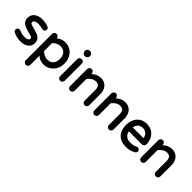

<svg xmlns="http://www.w3.org/2000/svg" viewBox="170 -1899 3324 3324"><g transform="rotate(45 1832.5 -237.0)"><path d="M36.1 -46.9Q32.2 -55.7 32.2 -63.5Q32.2 -71.3 33.2 -76.2Q34.2 -81.1 36.1 -85Q40 -94.7 47.9 -103.5Q61.5 -117.2 82 -117.2Q93.8 -117.2 104.5 -112.3Q136.7 -97.7 166.5 -90.8Q196.3 -84 232.4 -84Q293.9 -84 316.4 -106.4Q329.1 -119.1 329.1 -141.6Q329.1 -156.2 311.5 -165Q288.1 -176.8 231.4 -190.4Q174.8 -203.1 135.7 -219.7Q90.8 -236.3 63.5 -270Q36.1 -303.7 36.1 -353.5Q36.1 -419.9 80.1 -464.8L90.8 -473.6Q144.5 -519.5 238.3 -519.5Q318.4 -519.5 383.8 -494.1Q400.4 -489.3 410.2 -476.1Q419.9 -462.9 419.9 -446.3Q419.9 -425.8 404.3 -410.2Q389.6 -395.5 369.1 -395.5H368.2L353.5 -397.5Q295.9 -415 247.1 -415Q183.6 -415 157.2 -388.7Q144.5 -376 144.5 -358.4Q144.5 -336.9 165 -326.2Q189.5 -315.4 248 -300.8Q306.6 -285.2 342.8 -271.5Q385.7 -254.9 412.1 -220.7Q438.5 -186.5 438.5 -134.8Q438.5 -66.4 384.3 -22.5Q330.1 21.5 238.3 21.5Q138.7 21.5 54.7 -23.4Q41 -32.2 36.1 -46.9Z M534.2 184.6V-459Q534.2 -482.4 550.3 -498.5Q566.4 -514.6 589.4 -514.6Q612.3 -514.6 629.9 -498Q645.5 -482.4 646.5 -460.9Q713.9 -519.5 801.8 -519.5Q868.2 -519.5 921.9 -488.3Q981.4 -455.1 1015.6 -391.6Q1049.8 -329.1 1049.8 -249Q1049.8 -166 1015.6 -106.4Q980.5 -44.9 923.8 -11.7Q867.2 21.5 801.8 21.5Q713.9 21.5 646.5 -37.1V184.6Q646.5 209 630.4 225.1Q614.3 241.2 589.8 241.2Q567.4 241.2 550.8 224.6Q534.2 207 534.2 184.6ZM893.6 -374Q855.5 -413.1 789.1 -413.1Q749 -413.1 712.9 -395.5Q675.8 -377 646.5 -347.7V-150.4Q675.8 -121.1 712.4 -103Q749 -85 789.1 -85Q858.4 -85 897.9 -127.9Q937.5 -170.9 937.5 -251Q937.5 -331.1 893.6 -374Z M1142.6 -649.4V-653.3Q1142.6 -678.7 1160.6 -696.8Q1178.7 -714.8 1204.1 -714.8H1210Q1235.4 -714.8 1253.4 -696.8Q1271.5 -678.7 1271.5 -653.3V-649.4Q1271.5 -624 1253.4 -606Q1235.4 -587.9 1210 -587.9H1204.1Q1178.7 -587.9 1160.6 -606Q1142.6 -624 1142.6 -649.4ZM1150.4 -39.1V-458Q1150.4 -480.5 1167 -498Q1183.6 -514.6 1207 -514.6Q1230.5 -514.6 1246.6 -498.5Q1262.7 -482.4 1262.7 -458V-39.1Q1262.7 -16.6 1246.1 0Q1228.5 16.6 1205.6 16.6Q1182.6 16.6 1166.5 0.5Q1150.4 -15.6 1150.4 -39.1Z M1393.6 -39.1V-458Q1393.6 -480.5 1410.2 -498Q1426.8 -514.6 1449.7 -514.6Q1472.7 -514.6 1489.3 -498Q1505.9 -481.4 1505.9 -458V-447.3Q1562.5 -500 1622.1 -513.7Q1647.5 -519.5 1675.8 -519.5Q1754.9 -519.5 1804.7 -469.7Q1826.2 -448.2 1839.8 -418.9Q1862.3 -373 1862.3 -316.4V-39.1Q1862.3 -16.6 1845.7 0Q1828.1 16.6 1805.2 16.6Q1782.2 16.6 1766.1 0.5Q1750 -15.6 1750 -39.1V-306.6Q1750 -364.3 1723.6 -390.6Q1700.2 -414.1 1654.3 -414.1Q1610.4 -414.1 1575.7 -392.1Q1541 -370.1 1505.9 -328.1V-39.1Q1505.9 -16.6 1489.3 0Q1471.7 16.6 1448.7 16.6Q1425.8 16.6 1409.7 0.5Q1393.6 -15.6 1393.6 -39.1Z M1988.3 -39.1V-458Q1988.3 -480.5 2004.9 -498Q2021.5 -514.6 2044.4 -514.6Q2067.4 -514.6 2084 -498Q2100.6 -481.4 2100.6 -458V-447.3Q2157.2 -500 2216.8 -513.7Q2242.2 -519.5 2270.5 -519.5Q2349.6 -519.5 2399.4 -469.7Q2420.9 -448.2 2434.6 -418.9Q2457 -373 2457 -316.4V-39.1Q2457 -16.6 2440.4 0Q2422.9 16.6 2399.9 16.6Q2377 16.6 2360.8 0.5Q2344.7 -15.6 2344.7 -39.1V-306.6Q2344.7 -364.3 2318.4 -390.6Q2294.9 -414.1 2249 -414.1Q2205.1 -414.1 2170.4 -392.1Q2135.7 -370.1 2100.6 -328.1V-39.1Q2100.6 -16.6 2084 0Q2066.4 16.6 2043.5 16.6Q2020.5 16.6 2004.4 0.5Q1988.3 -15.6 1988.3 -39.1Z M2552.7 -249Q2552.7 -318.4 2579.1 -380.9Q2606.4 -445.3 2663.1 -482.4Q2719.7 -519.5 2797.9 -519.5Q2875 -519.5 2929.7 -484.4Q2982.4 -450.2 3012.2 -391.6Q3042 -333 3042 -261.7Q3042 -238.3 3025.4 -221.7Q3009.8 -206.1 2985.4 -206.1H2668Q2677.7 -149.4 2714.8 -119.1Q2754.9 -85 2825.2 -85Q2878.9 -85 2921.9 -100.6Q2936.5 -106.4 2952.1 -114.3Q2960.9 -119.1 2974.6 -119.1Q2996.1 -119.1 3010.7 -104.5Q3025.4 -89.8 3025.4 -69.3Q3025.4 -41 2993.2 -22.5Q2951.2 0 2913.1 10.7Q2875 21.5 2817.4 21.5Q2692.4 21.5 2622.6 -50.3Q2552.7 -122.1 2552.7 -249ZM2928.7 -301.8Q2929.7 -301.8 2929.7 -302.2Q2929.7 -302.7 2929.7 -302.7Q2925.8 -338.9 2908.2 -363.3Q2888.7 -391.6 2858.9 -406.2Q2829.1 -420.9 2798.8 -420.9Q2768.6 -420.9 2737.3 -407.2Q2691.4 -384.8 2673.8 -334Q2668.9 -319.3 2667 -301.8Z M3135.7 -39.1V-458Q3135.7 -480.5 3152.3 -498Q3168.9 -514.6 3191.9 -514.6Q3214.8 -514.6 3231.4 -498Q3248 -481.4 3248 -458V-447.3Q3304.7 -500 3364.3 -513.7Q3389.6 -519.5 3418 -519.5Q3497.1 -519.5 3546.9 -469.7Q3568.4 -448.2 3582 -418.9Q3604.5 -373 3604.5 -316.4V-39.1Q3604.5 -16.6 3587.9 0Q3570.3 16.6 3547.4 16.6Q3524.4 16.6 3508.3 0.5Q3492.2 -15.6 3492.2 -39.1V-306.6Q3492.2 -364.3 3465.8 -390.6Q3442.4 -414.1 3396.5 -414.1Q3352.5 -414.1 3317.9 -392.1Q3283.2 -370.1 3248 -328.1V-39.1Q3248 -16.6 3231.4 0Q3213.9 16.6 3190.9 16.6Q3168 16.6 3151.9 0.5Q3135.7 -15.6 3135.7 -39.1Z"/></g></svg>

Font: FakePearl
Style: SemiBold
Weight: 400
Version: Version 1.2